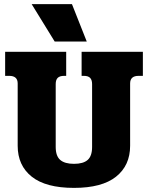

<svg xmlns="http://www.w3.org/2000/svg" viewBox="-20 -899 720 934"><path d="M134 -879H330L402 -697H246ZM66 -190V-493Q66 -530 25 -530H5V-647H302V-530H292Q271 -530 261 -520.5Q251 -511 251 -490V-184Q251 -140 273 -121Q295 -102 340 -102Q385 -102 406.5 -121Q428 -140 428 -184V-490Q428 -510 418.5 -520Q409 -530 388 -530H377V-647H675V-530H654Q613 -530 613 -493V-190Q613 -94 544.5 -39.5Q476 15 340 15Q203 15 134.5 -39.5Q66 -94 66 -190Z"/></svg>

Font: Pridi
Style: Bold
Weight: 700
Designer: Katatrad Team
Foundry: CadsonDemak
Version: Version 1.001